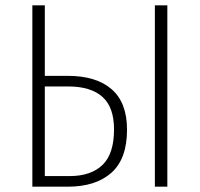

<svg xmlns="http://www.w3.org/2000/svg" viewBox="-20 -704 753 724"><path d="M459 -215Q459 -105 400 -52.5Q341 0 235 0H102V-684H149V-418H235Q343 -418 401 -367.5Q459 -317 459 -215ZM564 -684H611V0H564ZM410 -216Q410 -300 366 -339Q322 -378 237 -378H149V-40H242Q323 -40 366.5 -82Q410 -124 410 -216Z"/></svg>

Font: Fira Sans Condensed ExtraLight
Style: Regular
Weight: 275
Width: 3
Designer: Carrois Corporate & Edenspiekermann AG
Foundry: Carrois Corporate GbR & Edenspiekermann AG
Version: Version 4.203